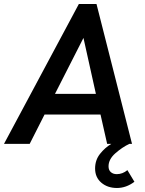

<svg xmlns="http://www.w3.org/2000/svg" viewBox="-44 -717 725 957"><path d="M349 -697H437L614 0H601Q565 17 531 47Q497 77 497 112Q497 131 508.5 141Q520 151 538 151Q567 151 591 131L626 189Q585 220 539 220Q492 220 461 193.5Q430 167 430 123Q430 81 454.5 50Q479 19 511 0H490L457 -146H178L104 0H-24ZM434 -249 372 -528 230 -249Z"/></svg>

Font: Hanken Grotesk SemiBold
Style: Italic
Weight: 600
Italic angle: -8°
Designer: Alfredo Marco Pradil
Foundry: Hanken Design Co.
Version: Version 3.014